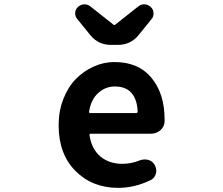

<svg xmlns="http://www.w3.org/2000/svg" viewBox="-20 -864 1040 897"><path d="M532.2 13.7Q411.1 13.7 332.5 -65.4Q253.9 -144.5 253.9 -279.3Q253.9 -344.7 275.9 -401.4Q297.9 -458 334.5 -495.1Q371.1 -532.2 418 -553.2Q464.8 -574.2 514.6 -574.2Q627 -574.2 688 -500Q749 -425.8 749 -305.7Q749 -300.8 749 -295.9Q748 -271.5 729 -255.4Q710 -239.3 684.6 -239.3H404.3Q396.5 -239.3 398.4 -231.4Q408.2 -167 449.2 -132.8Q490.2 -98.6 551.8 -98.6Q592.8 -98.6 631.8 -114.3Q643.6 -119.1 655.3 -119.1Q664.1 -119.1 671.9 -117.2Q693.4 -111.3 703.1 -92.8Q710 -80.1 710 -66.4Q710 -52.7 703.1 -40.5Q696.3 -28.3 683.6 -22.5Q609.4 13.7 532.2 13.7ZM396.5 -343.8Q394.5 -335.9 402.3 -335.9H615.2Q623 -335.9 623 -342.8Q621.1 -398.4 594.7 -429.2Q568.4 -460 516.6 -460Q472.7 -460 439 -429.7Q405.3 -399.4 396.5 -343.8ZM498 -654.3Q440.4 -654.3 403.3 -698.2L340.8 -775.4Q331.1 -787.1 331.1 -800.8Q331.1 -819.3 343.8 -831.1Q356.4 -842.8 373 -843.8Q374 -843.8 375 -843.8Q389.6 -843.8 402.3 -834L509.8 -749Q511.7 -747.1 514.2 -747.1Q516.6 -747.1 518.6 -749L626 -834Q637.7 -843.8 653.3 -843.8Q654.3 -843.8 655.3 -843.8Q671.9 -842.8 684.6 -831.1Q697.3 -819.3 697.3 -800.8Q697.3 -786.1 688.5 -775.4L626 -698.2Q588.9 -654.3 531.2 -654.3Z"/></svg>

Font: Gen Jyuu Gothic Monospace Bold
Style: Bold
Weight: 700
Designer: [Source Han Sans]
Ryoko NISHIZUKA  (kana & ideographs); Paul D. Hunt (Latin, Greek & Cyrillic); Wenlong ZHANG  (bopomofo
Version: Version 1.002.20150607